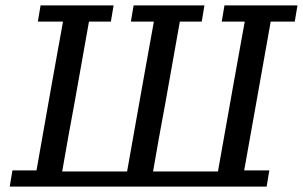

<svg xmlns="http://www.w3.org/2000/svg" viewBox="-20 -690 1120 710"><path d="M800 -610 810 -670H1080L1070 -610H981L928 -312Q917 -249 905.5 -186Q894 -123 883 -60H976L966 0H16L26 -60H115L168 -360Q179 -423 190.5 -485.5Q202 -548 213 -610H120L130 -670H400L390 -610H309L256 -312Q244 -248 232.5 -184Q221 -120 210 -56H450L504 -360Q515 -423 526.5 -485.5Q538 -548 549 -610H464L474 -670H736L726 -610H645L592 -312Q580 -248 568.5 -184Q557 -120 546 -56H786L840 -360Q851 -423 862.5 -485.5Q874 -548 885 -610Z"/></svg>

Font: Source Serif 4 Caption
Style: Italic
Weight: 400
Italic angle: -12°
Designer: Frank Grießhammer
Foundry: Adobe Systems Incorporated
Version: Version 4.004;hotconv 1.0.117;makeotfexe 2.5.65602